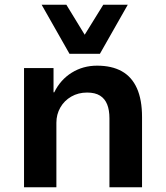

<svg xmlns="http://www.w3.org/2000/svg" viewBox="-20 -787 697 807"><path d="M81 0V-501H205V-399H208Q234 -452 281.5 -481.5Q329 -511 388 -511Q450 -511 492 -487.5Q534 -464 555.5 -416Q577 -368 577 -295V0H440V-290Q440 -324 430.5 -348Q421 -372 400.5 -385Q380 -398 346 -398Q309 -398 279.5 -381Q250 -364 233.5 -335Q217 -306 217 -271V0ZM272 -561 155 -767H259L336 -641L414 -767H517L400 -561Z"/></svg>

Font: Nunito Sans 7pt
Style: Bold
Weight: 700
Designer: Vernon Adams
Foundry: Vernon Adams
Version: Version 3.101;gftools[0.9.27]